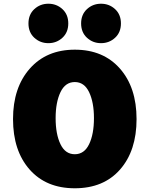

<svg xmlns="http://www.w3.org/2000/svg" viewBox="-20 -985 804 1032"><path d="M382 27Q228 27 139 -74Q50 -175 50 -345Q50 -514 140 -616Q230 -718 382 -718Q535 -718 624.5 -616.5Q714 -515 714 -345Q714 -175 625.5 -74Q537 27 382 27ZM485 -350Q485 -435 459 -489.5Q433 -544 382 -544Q331 -544 305 -489.5Q279 -435 279 -350Q279 -264 305 -210Q331 -156 382 -156Q433 -156 459 -210Q485 -264 485 -350ZM315.5 -936Q347 -907 347 -859Q347 -811 315.5 -782Q284 -753 240 -753Q196 -753 164.5 -782Q133 -811 133 -859Q133 -907 164.5 -936Q196 -965 240 -965Q284 -965 315.5 -936ZM598.5 -936Q630 -907 630 -859Q630 -811 598.5 -782Q567 -753 523 -753Q479 -753 447.5 -782Q416 -811 416 -859Q416 -907 447.5 -936Q479 -965 523 -965Q567 -965 598.5 -936Z"/></svg>

Font: Repo
Style: ExtraBlack
Weight: 1000
Designer: Stefan Peev
Foundry: Context Ltd
Version: Version 001.000